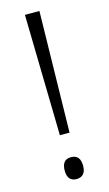

<svg xmlns="http://www.w3.org/2000/svg" viewBox="-114 -756 457 806"><g transform="rotate(-15 114.5 -353.0)"><path d="M136 -188 146 -714H83L94 -188ZM75 -39C75 -10 87 8 114 8C142 8 155 -9 155 -39C155 -70 143 -87 114 -87C86 -87 75 -68 75 -39Z"/></g></svg>

Font: Noto Sans Arabic ExtCond Light
Style: Regular
Weight: 300
Width: 2
Designer: Monotype Design Team, Nadine Chahine, Nizar Qandah and Khaled Hosny
Foundry: Monotype Imaging Inc.
Version: Version 2.012